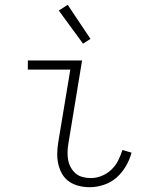

<svg xmlns="http://www.w3.org/2000/svg" viewBox="-20 -772 640 800"><path d="M354 8Q331 8 308.5 2.5Q286 -3 268 -15.5Q250 -28 239 -47Q228 -66 223 -88Q218 -110 218.5 -133.5Q219 -157 223 -181L273 -482H96V-520H322L265 -174Q262 -157 261.5 -139.5Q261 -122 264 -105.5Q267 -89 275 -74.5Q283 -60 295 -49.5Q307 -39 324 -34.5Q341 -30 358 -30Q381 -30 403.5 -39Q426 -48 443.5 -64.5Q461 -81 472 -102.5Q483 -124 490 -147L528 -136Q521 -108 505 -80.5Q489 -53 466 -32.5Q443 -12 413 -2Q383 8 354 8ZM326 -590 225 -728 262 -752 357 -610Z"/></svg>

Font: Iosevka Extralight Extended
Style: Italic
Weight: 200
Width: 7
Italic angle: -9°
Monospace: yes
Designer: Belleve Invis
Foundry: Belleve Invis
Version: Version 32.5.0; ttfautohint (v1.8.4)